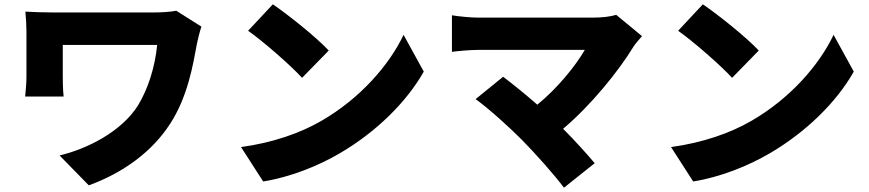

<svg xmlns="http://www.w3.org/2000/svg" viewBox="-20 -796 4040 893"><path d="M917 -672 800 -746C768 -740 728 -738 687 -738C608 -738 273 -738 229 -738C181 -738 132 -740 98 -742C101 -713 103 -678 103 -649C103 -600 103 -484 103 -439C103 -408 100 -381 97 -347H276C272 -382 272 -424 272 -439C272 -484 272 -555 272 -587C343 -587 644 -587 711 -587C701 -485 669 -383 622 -306C545 -183 384 -103 257 -73L393 66C553 8 689 -91 773 -223C854 -349 878 -496 896 -593C899 -609 910 -654 917 -672Z M1249 -776 1134 -653C1206 -602 1332 -492 1385 -434L1509 -561C1449 -625 1318 -729 1249 -776ZM1101 -112 1204 48C1330 28 1460 -24 1562 -84C1729 -182 1871 -321 1951 -463L1857 -634C1790 -493 1655 -338 1475 -234C1377 -177 1248 -132 1101 -112Z M2407 -146C2473 -79 2559 18 2603 77L2746 -37C2707 -83 2653 -143 2599 -197C2727 -305 2856 -463 2927 -580C2936 -594 2950 -609 2966 -628L2846 -727C2821 -719 2781 -714 2736 -714C2625 -714 2275 -714 2205 -714C2171 -714 2108 -720 2082 -725V-555C2104 -558 2164 -564 2205 -564C2292 -564 2613 -564 2700 -564C2655 -487 2574 -387 2479 -309C2420 -361 2362 -407 2320 -439L2192 -335C2255 -290 2349 -204 2407 -146Z M3249 -776 3134 -653C3206 -602 3332 -492 3385 -434L3509 -561C3449 -625 3318 -729 3249 -776ZM3101 -112 3204 48C3330 28 3460 -24 3562 -84C3729 -182 3871 -321 3951 -463L3857 -634C3790 -493 3655 -338 3475 -234C3377 -177 3248 -132 3101 -112Z"/></svg>

Font: Noto Sans TC Black
Style: Regular
Weight: 900
Designer: Ryoko NISHIZUKA 西塚涼子 (kana, bopomofo & ideographs); Paul D. Hunt (Latin, Greek & Cyrillic); Sandoll Communications 산돌커뮤니
Foundry: Adobe
Version: Version 2.004;hotconv 1.0.118;makeotfexe 2.5.65603